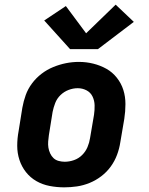

<svg xmlns="http://www.w3.org/2000/svg" viewBox="-20 -797 640 825"><path d="M256 8Q224 8 193 2Q162 -4 136 -19Q110 -34 91.5 -57.5Q73 -81 63.5 -110Q54 -139 54 -170.5Q54 -202 60 -234L76 -334Q81 -362 90.5 -388.5Q100 -415 117.5 -438.5Q135 -462 158.5 -480Q182 -498 209 -509Q236 -520 263.5 -525.5Q291 -531 319 -531Q351 -531 381 -523.5Q411 -516 437 -501.5Q463 -487 482 -463Q501 -439 510 -410.5Q519 -382 519 -350Q519 -318 514 -286L497 -186Q493 -159 483 -132Q473 -105 456 -81.5Q439 -58 415.5 -40Q392 -22 365 -11Q338 0 310.5 4Q283 8 256 8ZM258 -102Q278 -102 298 -109Q318 -116 333 -131Q348 -146 356 -165Q364 -184 367 -204L384 -304Q387 -324 386.5 -344.5Q386 -365 377.5 -382.5Q369 -400 351.5 -409Q334 -418 314 -418Q294 -418 274.5 -410.5Q255 -403 240 -388.5Q225 -374 217.5 -355Q210 -336 206 -316L190 -216Q188 -203 187 -189Q186 -175 188 -162.5Q190 -150 195.5 -138Q201 -126 210 -117.5Q219 -109 232 -105.5Q245 -102 258 -102ZM281 -586 170 -709 263 -771 350 -654 477 -777 555 -703 401 -586Z"/></svg>

Font: Iosevka Etoile XBdObl
Style: Regular
Weight: 800
Italic angle: -9°
Designer: Belleve Invis
Foundry: Belleve Invis
Version: Version 15.5.2; ttfautohint (v1.8.4)